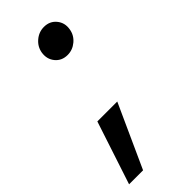

<svg xmlns="http://www.w3.org/2000/svg" viewBox="-252 -536 716 716"><g transform="rotate(-45 106.0 -178.0)"><path d="M-39.6 142.1 42.5 -107.4H147.5L34.2 142.1ZM139.6 -360.8Q108.9 -360.8 90.8 -382.8Q72.8 -404.8 77.6 -435.5Q82 -461.9 103 -479.7Q124 -497.6 150.9 -497.6Q181.6 -497.6 199.7 -475.3Q217.8 -453.1 212.4 -422.4Q208 -396 187 -378.4Q166 -360.8 139.6 -360.8Z"/></g></svg>

Font: Inter Display Medium
Style: Italic
Weight: 500
Italic angle: -9.39999°
Designer: Rasmus Andersson
Foundry: rsms
Version: Version 4.000;git-a52131595